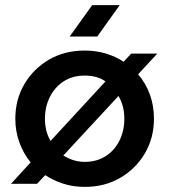

<svg xmlns="http://www.w3.org/2000/svg" viewBox="-20 -720 663 752"><path d="M253 -577 341 -700H449L361 -577ZM312 12Q267 12 228 -0.5Q189 -13 157 -34L125 0H23L100 -84Q72 -118 56 -162Q40 -206 40 -255Q40 -330 75.5 -390.5Q111 -451 172 -486.5Q233 -522 312 -522Q355 -522 394 -510.5Q433 -499 464 -478L494 -510H596L521 -429Q551 -394 567 -350Q583 -306 583 -255Q583 -180 547.5 -119.5Q512 -59 451 -23.5Q390 12 312 12ZM312 -86Q359 -86 394 -108.5Q429 -131 448 -169.5Q467 -208 467 -255Q467 -281 461 -303.5Q455 -326 444 -344L228 -111Q245 -100 266.5 -93Q288 -86 312 -86ZM178 -168 393 -401Q377 -413 356 -418.5Q335 -424 312 -424Q264 -424 229.5 -401.5Q195 -379 175.5 -340.5Q156 -302 156 -255Q156 -230 161.5 -208.5Q167 -187 178 -168Z"/></svg>

Font: MuseoModerno Thin Medium
Style: Regular
Weight: 500
Version: Version 1.003